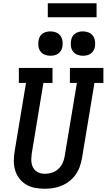

<svg xmlns="http://www.w3.org/2000/svg" viewBox="-20 -1153 656 1181"><path d="M255 8Q225 8 195.5 2.5Q166 -3 141.5 -17.5Q117 -32 99.5 -54.5Q82 -77 73.5 -104.5Q65 -132 65 -162Q65 -192 70 -222L140 -643H96V-735H303V-643H247L175 -207Q173 -192 172.5 -177Q172 -162 174.5 -148Q177 -134 184 -121.5Q191 -109 202 -100.5Q213 -92 227 -88Q241 -84 256 -84Q256 -84 256 -84Q256 -84 256 -84Q278 -84 300 -91Q322 -98 339 -114Q356 -130 365.5 -151Q375 -172 378 -193L453 -643H410V-735H616V-643H561L484 -178Q479 -152 470 -126.5Q461 -101 445 -78.5Q429 -56 406.5 -38.5Q384 -21 358.5 -10.5Q333 0 306.5 4Q280 8 255 8ZM490 -810Q472 -810 455.5 -816.5Q439 -823 429 -836.5Q419 -850 416.5 -867.5Q414 -885 417 -903Q419 -916 425 -927.5Q431 -939 442 -946.5Q453 -954 465.5 -957Q478 -960 490 -960Q508 -960 524.5 -953.5Q541 -947 551 -933.5Q561 -920 564 -902.5Q567 -885 564 -867Q562 -854 555.5 -842.5Q549 -831 538.5 -823.5Q528 -816 515.5 -813Q503 -810 490 -810ZM290 -810Q272 -810 255.5 -816.5Q239 -823 229 -836.5Q219 -850 216.5 -867.5Q214 -885 217 -903Q219 -916 225 -927.5Q231 -939 242 -946.5Q253 -954 265.5 -957Q278 -960 290 -960Q308 -960 324.5 -953.5Q341 -947 351 -933.5Q361 -920 364 -902.5Q367 -885 364 -867Q362 -854 355.5 -842.5Q349 -831 338.5 -823.5Q328 -816 315.5 -813Q303 -810 290 -810ZM574 -1047H274V-1133H574Z"/></svg>

Font: Iosevka Slab Semibold Extended
Style: Italic
Weight: 600
Width: 7
Italic angle: -9°
Monospace: yes
Designer: Belleve Invis
Foundry: Belleve Invis
Version: Version 11.1.0; ttfautohint (v1.8.3)